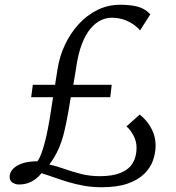

<svg xmlns="http://www.w3.org/2000/svg" viewBox="-20 -775 739 807"><path d="M407 12Q368.5 12 333.2 5.8Q298 -0.5 266.5 -10Q235 -19.5 207 -29.5Q179 -39.5 154.5 -47Q143.5 -33 128.8 -22Q114 -11 96.5 -5.2Q79 0.5 59 0.5Q46.5 0.5 33.5 -6.8Q20.5 -14 20.5 -32.5Q20.5 -43.5 27 -54.8Q33.5 -66 47.2 -75.5Q61 -85 83 -91Q105 -97 137 -97Q147 -110 155.5 -134.2Q164 -158.5 170.8 -186.2Q177.5 -214 182 -238Q185.5 -254.5 188.8 -275.2Q192 -296 195.8 -319.5Q199.5 -343 203 -366.5H111L118 -418.5H211.5Q213.5 -431 215.2 -442.8Q217 -454.5 218.8 -465.2Q220.5 -476 222 -485.5Q230.5 -539 253.2 -587.2Q276 -635.5 310.5 -673.2Q345 -711 389.2 -733Q433.5 -755 485 -755Q527.5 -755 558 -747.2Q588.5 -739.5 612 -715L568.5 -647Q563 -655.5 546.5 -668.2Q530 -681 505.2 -690.8Q480.5 -700.5 449.5 -700.5Q426.5 -700.5 403.8 -689.8Q381 -679 360.5 -654.8Q340 -630.5 324.2 -590Q308.5 -549.5 300 -490Q298.5 -478.5 295.2 -459.5Q292 -440.5 288 -418.5H449.5L443.5 -366.5H277.5Q274.5 -351 272.5 -336.8Q270.5 -322.5 268.5 -312Q259 -257 249.2 -217.8Q239.5 -178.5 225.2 -147Q211 -115.5 187.5 -83.5Q215.5 -77.5 248.5 -65.8Q281.5 -54 319.2 -44.2Q357 -34.5 399.5 -34.5Q453 -34.5 487.2 -48.5Q521.5 -62.5 537.8 -89.5Q554 -116.5 554 -154.5Q554 -181.5 540.5 -206.5Q527 -231.5 511.5 -243.5L567 -293.5Q586.5 -278.5 601.8 -258Q617 -237.5 625.8 -213Q634.5 -188.5 634 -160Q633.5 -131 623 -100.8Q612.5 -70.5 587 -45Q561.5 -19.5 517.8 -3.8Q474 12 407 12Z"/></svg>

Font: Merriweather 24pt Light
Style: Italic
Weight: 300
Italic angle: -7.8°
Version: Version 2.101